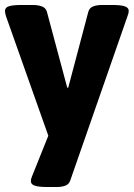

<svg xmlns="http://www.w3.org/2000/svg" viewBox="-24 -545 537 771"><path d="M166 206Q131 206 115.5 200.5Q100 195 100 183Q100 173 105 162L170 0L0 -480Q-4 -493 -4 -501Q-4 -515 12 -520Q28 -525 63 -525H108Q128 -525 143.5 -519.5Q159 -514 164 -499L246 -193H250L331 -499Q336 -514 350.5 -519.5Q365 -525 387 -525H427Q462 -525 477.5 -519.5Q493 -514 493 -501Q493 -493 488 -480L258 180Q253 195 238.5 200.5Q224 206 203 206Z"/></svg>

Font: Asap ExtraBold
Style: Regular
Weight: 800
Designer: Pablo Cosgaya
Foundry: Omnibus-Type
Version: Version 3.001; ttfautohint (v1.8.4.7-5d5b)